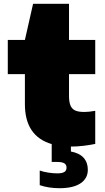

<svg xmlns="http://www.w3.org/2000/svg" viewBox="-20 -760 552 1010"><path d="M343 -370V-256Q343 -223 351 -204.5Q359 -186 376.2 -178.5Q393.5 -171 424 -171Q446.5 -171 481 -177V-3Q453.5 3 419 7Q384.5 11 355 11H353V37Q398 45.5 420 70.2Q442 95 442 133Q442 178.5 403.8 204.2Q365.5 230 293 230Q235.5 230 189 214V137Q207.5 144 234 148Q260.5 152 282 152Q306 152 318 145Q330 138 330 122Q330 106 318.2 99Q306.5 92 283 92H252V-2Q111 -43.5 111 -212V-370H21V-550H111L154 -740H343V-550H481V-370Z"/></svg>

Font: Encode Sans Expanded Black
Style: Regular
Weight: 900
Width: 7
Designer: Multiple Designers
Foundry: Impallari Type
Version: Version 2.000